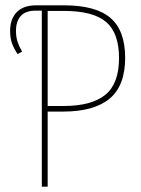

<svg xmlns="http://www.w3.org/2000/svg" viewBox="-20 -701 531 721"><path d="M450 -484Q450 -379 391.5 -330.5Q333 -282 217 -282H159V0H137V-661H114Q76 -661 58 -641Q40 -621 40 -585Q40 -562 46 -544Q52 -526 63 -507L46 -498Q32 -519 25 -538.5Q18 -558 18 -585Q18 -630 43 -655.5Q68 -681 116 -681H220Q340 -681 395 -633.5Q450 -586 450 -484ZM427 -483Q427 -577 378.5 -618.5Q330 -660 220 -660H159V-303H219Q324 -303 375.5 -345Q427 -387 427 -483Z"/></svg>

Font: Fira Sans Extra Condensed Thin
Style: Regular
Weight: 250
Width: 1
Designer: Carrois Corporate & Edenspiekermann AG
Foundry: Carrois Corporate GbR & Edenspiekermann AG
Version: Version 4.203